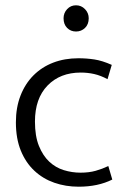

<svg xmlns="http://www.w3.org/2000/svg" viewBox="-20 -696 474 725"><path d="M284 -44Q316 -44 341 -51Q366 -58 389 -69L404 -18Q350 9 277 9Q228 9 185 -6Q142 -21 109.5 -51.5Q77 -82 58.5 -127.5Q40 -173 40 -234Q40 -290 57.5 -335Q75 -380 106.5 -411.5Q138 -443 181 -459.5Q224 -476 276 -476Q307 -476 336.5 -471.5Q366 -467 402 -451L386 -397Q360 -411 335.5 -416.5Q311 -422 285 -422Q207 -422 159.5 -373Q112 -324 112 -237Q112 -182 127 -145Q142 -108 166 -85.5Q190 -63 221 -53.5Q252 -44 284 -44ZM220 -627Q220 -647 233.5 -661.5Q247 -676 267 -676Q287 -676 301 -661.5Q315 -647 315 -627Q315 -604 301 -590.5Q287 -577 267 -577Q247 -577 233.5 -590.5Q220 -604 220 -627Z"/></svg>

Font: Ek Mukta Light
Style: Regular
Weight: 300
Designer: Girish Dalvi and Yashodeep Gholap
Foundry: Ek Type
Version: Version 2.538;PS 1.002;hotconv 16.6.51;makeotf.lib2.5.65220;